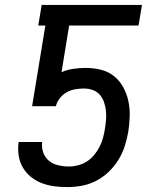

<svg xmlns="http://www.w3.org/2000/svg" viewBox="-20 -755 640 783"><path d="M254 8Q227 8 200.5 4.5Q174 1 149.5 -8.5Q125 -18 105 -34.5Q85 -51 72.5 -73Q60 -95 56 -121.5Q52 -148 56 -176H152Q149 -153 156.5 -132.5Q164 -112 180 -99Q196 -86 217.5 -81Q239 -76 261 -76Q280 -76 299 -81Q318 -86 335 -97Q352 -108 364.5 -123.5Q377 -139 386 -156.5Q395 -174 400 -192.5Q405 -211 408 -230Q411 -249 412.5 -267.5Q414 -286 412 -304Q410 -322 404 -339Q398 -356 386.5 -369Q375 -382 358 -388Q341 -394 322 -394Q305 -394 287 -391Q269 -388 252.5 -379Q236 -370 224 -354.5Q212 -339 208 -322H111L165 -651H136L150 -735H559L545 -651H262L231 -461Q255 -471 280 -474.5Q305 -478 329 -478Q362 -478 392 -470.5Q422 -463 445 -444.5Q468 -426 482.5 -399.5Q497 -373 503.5 -343Q510 -313 509 -281Q508 -249 503 -217Q498 -188 488.5 -158.5Q479 -129 462.5 -102.5Q446 -76 423 -54Q400 -32 372 -17.5Q344 -3 313.5 2.5Q283 8 254 8Z"/></svg>

Font: Iosevka Md Ex Obl
Style: Regular
Weight: 500
Width: 7
Italic angle: -9°
Monospace: yes
Designer: Belleve Invis
Foundry: Belleve Invis
Version: Version 32.5.0; ttfautohint (v1.8.4)